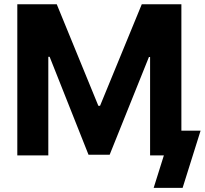

<svg xmlns="http://www.w3.org/2000/svg" viewBox="-20 -748 985 924"><path d="M63.3 -727.5H253.1L453.3 -238.9H461.5L662.3 -727.5H852.9V0H702.3V-473.6H696.7L507.8 -3.5H405.9L218.8 -474.8H212.5V0H63.3ZM719.5 156.2 768.6 0H727.9V-119.1H945.3L858.8 156.2Z"/></svg>

Font: Inter
Style: Regular
Weight: 400
Designer: Rasmus Andersson
Foundry: rsms
Version: Version 4.000;git-8c9346024